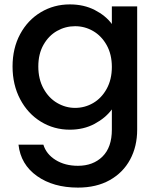

<svg xmlns="http://www.w3.org/2000/svg" viewBox="-20 -580 718 872"><path d="M488 -471V-551H603V9Q603 85 571 144.5Q539 204 478.5 238Q418 272 334 272Q222 272 148 219.5Q74 167 64 77H177Q190 120 232.5 146.5Q275 173 334 173Q403 173 445.5 131Q488 89 488 9V-83Q459 -44 409.5 -17.5Q360 9 297 9Q225 9 165.5 -27.5Q106 -64 71.5 -129.5Q37 -195 37 -278Q37 -361 71.5 -425Q106 -489 165.5 -524.5Q225 -560 297 -560Q361 -560 410.5 -534.5Q460 -509 488 -471ZM321 -461Q277 -461 239 -439.5Q201 -418 177.5 -376.5Q154 -335 154 -278Q154 -221 177.5 -178Q201 -135 239.5 -112.5Q278 -90 321 -90Q365 -90 403 -112Q441 -134 464.5 -176.5Q488 -219 488 -276Q488 -333 464.5 -375Q441 -417 403 -439Q365 -461 321 -461Z"/></svg>

Font: IBM-Poppins
Style: Poppins-Medium
Weight: 500
Designer: Mike Abbink, Paul van der Laan, Pieter van Rosmalen, Ben Mitchell, Mark Frömberg
Foundry: Bold Monday
Version: Version 1.1